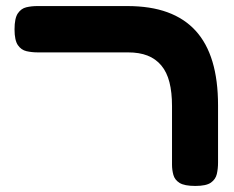

<svg xmlns="http://www.w3.org/2000/svg" viewBox="-20 -605 772 634"><path d="M625 9Q589 9 573 -1Q557 -11 552.5 -27.5Q548 -44 548 -61V-255Q548 -300 539.5 -333.5Q531 -367 512.5 -389Q494 -411 467 -421.5Q440 -432 403 -432H105Q85 -432 67.5 -436Q50 -440 39 -456Q28 -472 28 -508Q28 -545 39 -561Q50 -577 67 -581Q84 -585 104 -585H400Q477 -585 533 -564.5Q589 -544 626 -503.5Q663 -463 681.5 -401.5Q700 -340 700 -257V-68Q700 -48 696 -30.5Q692 -13 676.5 -2Q661 9 625 9Z"/></svg>

Font: Fredoka Expanded SemiBold
Style: Regular
Weight: 600
Width: 7
Designer: Ben Nathan
Foundry: Milena B. Brandão, Ben Nathan
Version: Version 2.001